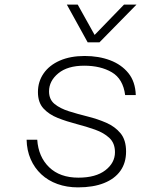

<svg xmlns="http://www.w3.org/2000/svg" viewBox="-20 -798 690 830"><path d="M317 12Q269 12 228.5 -2.5Q188 -17 158.5 -44.5Q129 -72 112.5 -110Q96 -148 95 -194H141Q146 -120 192.5 -75Q239 -30 319 -30Q394 -30 435.5 -62Q477 -94 477 -140Q477 -179 453 -201.5Q429 -224 391 -237.5Q353 -251 310.5 -262Q268 -273 230 -288Q192 -303 168 -329Q144 -355 144 -400Q144 -445 168.5 -480.5Q193 -516 238.5 -536Q284 -556 346 -556Q407 -556 456 -537.5Q505 -519 535 -482Q565 -445 567 -387H521Q512 -457 463.5 -485.5Q415 -514 344 -514Q272 -514 232 -481Q192 -448 192 -403Q192 -368 216 -348.5Q240 -329 278 -317Q316 -305 358.5 -294.5Q401 -284 439 -267.5Q477 -251 501 -222Q525 -193 525 -143Q525 -94 500.5 -59.5Q476 -25 429.5 -6.5Q383 12 317 12ZM269 -778H316L389 -647L516 -778H570L410 -615H359Z"/></svg>

Font: Azeret Mono Thin Thin
Style: Italic
Weight: 250
Italic angle: -12°
Version: Version 1.002